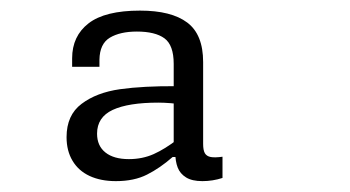

<svg xmlns="http://www.w3.org/2000/svg" viewBox="-20 -797 660 362"><path d="M363 -680V-525.5Q363 -514 366.2 -508.2Q369.5 -502.5 377.2 -501Q385 -499.5 399.5 -501.5V-461.5Q381 -455.5 361.5 -455.5Q342 -455.5 330.8 -462.5Q319.5 -469.5 315 -481.2Q310.5 -493 310.5 -509L307.5 -514V-676.5Q307.5 -712 290 -724.8Q272.5 -737.5 238 -737.5Q206.5 -737.5 187.2 -726Q168 -714.5 167.5 -684.5V-671H116V-687Q116 -729 147 -753Q178 -777 244 -777Q303 -777 333 -754.5Q363 -732 363 -680ZM278.5 -603.5Q222 -603.5 192.5 -589.8Q163 -576 163 -545Q163 -522 178.8 -509.5Q194.5 -497 223 -497Q248.5 -497 269.8 -506.5Q291 -516 315 -534.5L316.5 -501H305.5Q281.5 -480 257.2 -467.8Q233 -455.5 198.5 -455.5Q170 -455.5 149 -465.2Q128 -475 116.8 -493.8Q105.5 -512.5 105.5 -538.5Q105.5 -580 133.8 -601.2Q162 -622.5 206.2 -628.8Q250.5 -635 314 -634.5L329 -599.5Q299 -603.5 278.5 -603.5Z"/></svg>

Font: Monaspace Krypton Var
Style: Regular
Weight: 400
Designer: Riley Cran and the Lettermatic Team
Version: Version 1.101 (Monaspace Krypton Var)